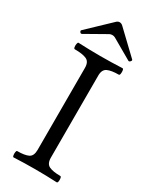

<svg xmlns="http://www.w3.org/2000/svg" viewBox="-220 -916 785 975"><g transform="rotate(30 172.0 -429.0)"><path d="M48 3Q44 3 42.5 -6Q41 -15 42.5 -24.5Q44 -34 48 -34Q92 -34 113.5 -44.5Q135 -55 135 -91V-572Q135 -607 112.5 -617.5Q90 -628 43 -628Q38 -628 36.5 -637.5Q35 -647 37 -656.5Q39 -666 43 -666Q108 -663 172 -663Q237 -663 301 -666Q306 -666 307.5 -656.5Q309 -647 307.5 -637.5Q306 -628 301 -628Q258 -628 235.5 -617.5Q213 -607 213 -572V-91Q213 -55 235.5 -44.5Q258 -34 301 -34Q306 -34 307.5 -24.5Q309 -15 307.5 -6Q306 3 301 3Q238 0 175 0Q111 0 48 3ZM36 -714Q29 -710 24 -717.5Q19 -725 24 -729L151 -850Q161 -861 172 -861Q184 -861 194 -850L321 -729Q326 -725 319.5 -717.5Q313 -710 307 -714L189 -782Q182 -786 172 -786Q163 -786 156 -782Z"/></g></svg>

Font: Junicode
Style: Regular
Weight: 400
Designer: Peter S. Baker
Version: Version 2.100; ttfautohint (v1.8.4)